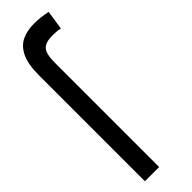

<svg xmlns="http://www.w3.org/2000/svg" viewBox="-251 -731 735 735"><g transform="rotate(-45 116.0 -363.5)"><path d="M18 0V-573Q18 -633.5 34.2 -667Q50.5 -700.5 79 -713.8Q107.5 -727 145 -727Q161 -727 178.8 -725Q196.5 -723 216 -719L204 -641Q193.5 -643.5 183 -644.2Q172.5 -645 161 -645Q125 -645 110 -628.8Q95 -612.5 95 -565V0Z"/></g></svg>

Font: League Gothic
Style: Regular
Weight: 400
Designer: The League of Moveable Type
Version: Version 2.001